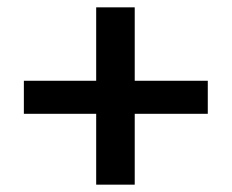

<svg xmlns="http://www.w3.org/2000/svg" viewBox="-20 -545 631 523"><path d="M45 -235V-325H242V-525H347V-325H546V-235H347V-42H242V-235Z"/></svg>

Font: Lexend
Style: Regular
Weight: 400
Designer: Bonnie Shaver-Troup, Thomas Jockin
Foundry: Lexend
Version: Version 1.007; ttfautohint (v1.8.3)